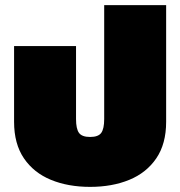

<svg xmlns="http://www.w3.org/2000/svg" viewBox="-20 -720 704 750"><path d="M332 10Q246 10 179 -17.5Q112 -45 73.5 -101.5Q35 -158 35 -244V-540H277V-255Q277 -217 288.5 -201Q300 -185 332 -185Q364 -185 375.5 -201Q387 -217 387 -255V-700H629V-244Q629 -158 590.5 -101.5Q552 -45 485 -17.5Q418 10 332 10Z"/></svg>

Font: Kanit Black
Style: Regular
Weight: 900
Designer: Katatrad Team
Foundry: CadsonDemak
Version: Version 2.000; ttfautohint (v1.8.3)